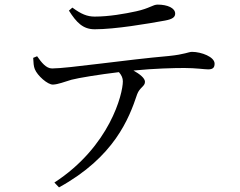

<svg xmlns="http://www.w3.org/2000/svg" viewBox="-20 -759 1040 833"><path d="M697 -670C729 -676 740 -685 740 -700C740 -724 707 -739 664 -739C643 -739 630 -723 571 -710C521 -699 452 -687 391 -687C358 -687 332 -698 294 -726L279 -713C312 -661 340 -632 391 -632C480 -632 620 -656 697 -670ZM236 54C476 -78 540 -245 575 -350C586 -380 609 -384 609 -404C609 -420 586 -438 559 -453C650 -462 735 -464 780 -464C829 -464 867 -458 883 -458C905 -458 911 -467 911 -483C911 -512 854 -534 813 -534C798 -534 782 -523 712 -516C528 -500 274 -462 206 -462C180 -462 160 -488 141 -515L124 -508C125 -487 126 -471 131 -459C142 -431 187 -391 210 -392C233 -393 259 -404 290 -413C320 -421 412 -436 496 -446C508 -432 513 -420 513 -406C513 -352 457 -124 216 33Z"/></svg>

Font: Harano Aji Mincho CN
Style: Regular
Weight: 400
Foundry: Masamichi Hosoda
Version: HaranoAjiMinchoCN-Regular version 20230610;ttx 4.39.4